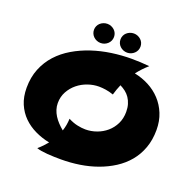

<svg xmlns="http://www.w3.org/2000/svg" viewBox="-153 -1024 1217 1214"><g transform="rotate(20 455.5 -417.0)"><path d="M706.1 -709Q686.5 -691.9 669.2 -673.6Q651.9 -655.3 636.2 -634.8Q687.5 -624.5 733.2 -600.6Q778.8 -576.7 813 -540Q847.2 -503.4 867.2 -454.3Q887.2 -405.3 887.2 -345.2Q887.2 -278.3 867.4 -223.9Q847.7 -169.4 812.5 -127.2Q777.3 -85 729.5 -54.2Q681.6 -23.4 625.5 -3.2Q569.3 17.1 507.6 26.6Q445.8 36.1 382.8 36.1Q360.8 36.1 336.9 35.4Q313 34.7 290.8 33Q268.6 31.2 249.3 28.1Q230 24.9 217.8 20Q234.9 5.9 249 -8.8Q263.2 -23.4 275.9 -39.1Q224.6 -49.3 178.7 -71.3Q132.8 -93.3 98.4 -127.2Q64 -161.1 43.9 -208Q23.9 -254.9 23.9 -315.9Q23.9 -386.7 47.1 -444.1Q70.3 -501.5 110.6 -545.7Q150.9 -589.8 205.1 -621.8Q259.3 -653.8 321.8 -674.6Q384.3 -695.3 451.9 -705.1Q519.5 -714.8 585.9 -714.8Q614.7 -714.8 644.3 -713.4Q673.8 -711.9 706.1 -709ZM668 -387.2Q668 -415.5 661.1 -438.2Q654.3 -460.9 642.1 -479Q629.9 -497.1 613 -510.3Q596.2 -523.4 576.2 -533.2Q568.4 -515.6 562.3 -498Q556.2 -480.5 550.8 -461.9Q522.5 -471.7 497.8 -475.3Q473.1 -479 452.1 -479Q415.5 -479 377.9 -466.1Q340.3 -453.1 310.3 -428.7Q280.3 -404.3 261.2 -369.6Q242.2 -335 242.2 -292Q242.2 -270 248.8 -249.3Q255.4 -228.5 267.3 -209.5Q279.3 -190.4 295.7 -173.1Q312 -155.8 331.1 -140.1Q337.9 -160.6 341.6 -180.9Q345.2 -201.2 346.2 -224.1Q378.4 -207.5 408 -201.2Q437.5 -194.8 462.9 -194.8Q501 -194.8 537.8 -208Q574.7 -221.2 603.8 -246.1Q632.8 -271 650.4 -306.6Q668 -342.3 668 -387.2ZM433.6 -806.2Q433.6 -792.5 428.5 -780.8Q423.3 -769 414.1 -760.3Q404.8 -751.5 392.6 -746.3Q380.4 -741.2 366.7 -741.2Q352.5 -741.2 340.1 -746.3Q327.6 -751.5 318.4 -760.3Q309.1 -769 304 -780.8Q298.8 -792.5 298.8 -806.2Q298.8 -819.3 304 -831.1Q309.1 -842.8 318.4 -851.3Q327.6 -859.9 340.1 -865Q352.5 -870.1 366.7 -870.1Q380.4 -870.1 392.6 -865Q404.8 -859.9 414.1 -851.3Q423.3 -842.8 428.5 -831.1Q433.6 -819.3 433.6 -806.2ZM611.8 -806.2Q611.8 -792.5 606.7 -780.8Q601.6 -769 592.3 -760.3Q583 -751.5 570.8 -746.3Q558.6 -741.2 544.9 -741.2Q530.8 -741.2 518.3 -746.3Q505.9 -751.5 496.6 -760.3Q487.3 -769 482.2 -780.8Q477.1 -792.5 477.1 -806.2Q477.1 -819.3 482.2 -831.1Q487.3 -842.8 496.6 -851.3Q505.9 -859.9 518.3 -865Q530.8 -870.1 544.9 -870.1Q558.6 -870.1 570.8 -865Q583 -859.9 592.3 -851.3Q601.6 -842.8 606.7 -831.1Q611.8 -819.3 611.8 -806.2Z"/></g></svg>

Font: Shojumaru
Style: Regular
Weight: 400
Version: Version 1.001